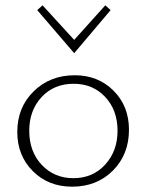

<svg xmlns="http://www.w3.org/2000/svg" viewBox="-20 -698 551 722"><path d="M259 -498 120 -660 140 -678 259 -548 376 -678 396 -660ZM251 4Q162 4 103.5 -54.5Q45 -113 45 -202Q45 -294 106.5 -354.5Q168 -415 261 -415Q349 -415 407 -357Q465 -299 465 -210Q465 -117 404.5 -56.5Q344 4 251 4ZM256 -28Q329 -28 375.5 -79Q422 -130 422 -206Q422 -284 375.5 -333.5Q329 -383 257 -383Q183 -383 136.5 -333Q90 -283 90 -206Q90 -128 137 -78Q184 -28 256 -28Z"/></svg>

Font: EauTestInfant Light
Style: Regular
Weight: 300
Designer: Christian Thalmann (Catharsis Fonts)
Version: Version 0.001;PS 000.001;hotconv 1.0.88;makeotf.lib2.5.64775